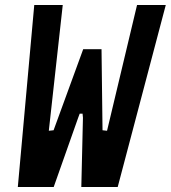

<svg xmlns="http://www.w3.org/2000/svg" viewBox="-20 -745 680 765"><path d="M116.5 -725H230L174.5 -224L193.5 -226L311.5 -549H384.5L388.5 -226L406.5 -224L526 -725H640.5L449 0H304L310.5 -276L309 -292H297.5L291.5 -276L194 0H51Z"/></svg>

Font: JuliaMono
Style: Bold Italic
Weight: 700
Italic angle: -9°
Monospace: yes
Designer: cormullion
Foundry: corm
Version: Version 0.057; ttfautohint (v1.8.4)